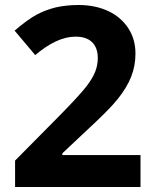

<svg xmlns="http://www.w3.org/2000/svg" viewBox="-20 -744 611 764"><path d="M539.1 -127H228V-133.8L319.8 -220.2C380.9 -276.4 423.8 -319.3 448.2 -349.6C496.6 -410.2 519 -464.8 519 -530.8C519 -568.4 509.8 -602.1 490.7 -631.3C453.1 -689.9 382.3 -724.1 293 -724.1C259.3 -724.1 228.5 -720.7 201.2 -714.4C173.8 -707.5 148.4 -697.8 125.5 -685.5C102.5 -673.3 73.2 -651.9 38.1 -622.1L120.1 -524.9C176.8 -571.8 227.1 -598.1 282.2 -598.1C335 -598.1 369.1 -570.3 369.1 -513.2C369.1 -494.1 365.7 -475.6 358.4 -457.5C351.1 -439.5 339.4 -420.4 323.2 -399.4C307.1 -378.4 272.5 -340.3 219.2 -286.1L40 -105V0H539.1Z"/></svg>

Font: Sahel
Style: Bold
Weight: 700
Foundry: Saber Rastikerdar (saber.rastikerdar@gmail.com)
Version: Version 3.4.0